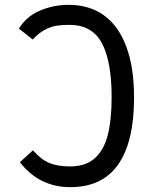

<svg xmlns="http://www.w3.org/2000/svg" viewBox="-20 -754 640 792"><path d="M62 -85 116 -134Q149.5 -95.5 183.8 -81.5Q218 -67.5 269 -67.5Q333 -67.5 370.8 -101Q408.5 -134.5 424.5 -197Q440.5 -259.5 440.5 -353Q440.5 -501 400.2 -576.2Q360 -651.5 266 -651.5Q235.5 -651.5 212.5 -647.8Q189.5 -644 164.8 -631Q140 -618 115 -591L58 -636Q88.5 -686 144.2 -710Q200 -734 263 -734Q349.5 -734 409.8 -690Q470 -646 501.5 -560.5Q533 -475 533 -352Q533 -169 467.5 -75.5Q402 18 270 18Q142 18 62 -85Z"/></svg>

Font: JuliaMono
Style: Regular
Weight: 400
Monospace: yes
Designer: cormullion
Foundry: corm
Version: Version 0.055; ttfautohint (v1.8.4)